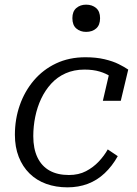

<svg xmlns="http://www.w3.org/2000/svg" viewBox="-20 -793 587 825"><path d="M276 -41Q318 -41 349.5 -57.5Q381 -74 404.5 -99Q428 -124 443 -151L486 -122Q462 -79 429.5 -48.5Q397 -18 357 -3Q317 12 270 12Q220 12 178.5 -3Q137 -18 107 -47.5Q77 -77 60.5 -119Q44 -161 44 -214Q44 -281 65 -341Q86 -401 125.5 -447.5Q165 -494 221 -520.5Q277 -547 347 -547Q393 -547 429 -538.5Q465 -530 490 -517.5Q515 -505 531 -494L499 -360H422L451 -485Q463 -482 471 -476Q479 -470 483 -462Q487 -454 488 -446.5Q489 -439 487 -432Q476 -449 456.5 -463Q437 -477 408.5 -485.5Q380 -494 343 -494Q298 -494 262 -478Q226 -462 200 -433.5Q174 -405 157 -369Q140 -333 131.5 -291.5Q123 -250 123 -208Q123 -154 141 -116.5Q159 -79 193 -60Q227 -41 276 -41ZM350 -656Q376 -656 393 -670.5Q410 -685 410 -715Q410 -744 393 -758.5Q376 -773 350 -773Q325 -773 308 -758.5Q291 -744 291 -715Q291 -685 308 -670.5Q325 -656 350 -656Z"/></svg>

Font: Roboto Serif Light
Style: Italic
Weight: 300
Italic angle: -10°
Version: Version 1.007